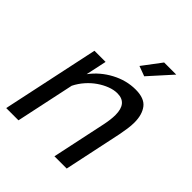

<svg xmlns="http://www.w3.org/2000/svg" viewBox="-203 -852 974 974"><g transform="rotate(45 283.5 -365.0)"><path d="M386 -609 332 -629 408 -730H495ZM116 -522H196L172 -410Q213 -465 275 -498Q337 -531 403 -531Q466 -531 491.5 -497.5Q517 -464 517 -408Q517 -386 513.5 -362Q510 -338 505 -312L439 0H351L413 -292Q422 -335 422 -367Q422 -452 351 -452Q326 -452 298.5 -441.5Q271 -431 245 -413Q219 -395 197 -370Q175 -345 160 -315L93 0H5Z"/></g></svg>

Font: PTCRaleway Medium
Style: Italic
Weight: 500
Italic angle: -12°
Designer: Matt McInerney, Pablo Impallari, Rodrigo Fuenzalida
Foundry: Matt McInerney, Pablo Impallari, Rodrigo Fuenzalida
Version: Version 3.000g; ttfautohint (v1.5) -l 8 -r 28 -G 28 -x 14 -D